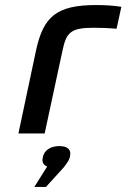

<svg xmlns="http://www.w3.org/2000/svg" viewBox="-20 -529 501 761"><path d="M352 -419C373 -419 411 -418 442 -415L461 -502C429 -507 396 -509 361 -509C204 -509 152 -463 123 -330L53 0H157L228 -330C243 -401 261 -419 352 -419ZM116 212H162L233 134C247 116 254 105 257 94V92C264 66 250 50 215 50C180 50 156 67 150 92V94C145 112 151 125 167 131Z"/></svg>

Font: LT Wave Text Medium Italic
Style: Regular
Weight: 500
Designer: Daniel Lyons
Version: Version 2.5 (Glyphs App)